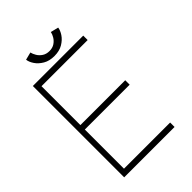

<svg xmlns="http://www.w3.org/2000/svg" viewBox="-232 -886 981 981"><g transform="rotate(-45 259.0 -395.0)"><path d="M67 -660H431V-628H97.5V-347H421.5V-315H97.5V-32H431V0H67ZM369.5 -779.5Q367.5 -762 353.8 -741Q340 -720 314.8 -705Q289.5 -690 253.5 -690Q217.5 -690 192.5 -704.8Q167.5 -719.5 153.5 -740.2Q139.5 -761 137.5 -779.5L179 -790Q182 -776.5 191 -761.5Q200 -746.5 215.8 -736.2Q231.5 -726 253.5 -726Q275.5 -726 291 -736.2Q306.5 -746.5 315.5 -761.5Q324.5 -776.5 327 -790Z"/></g></svg>

Font: League Spartan Extralight
Style: Regular
Weight: 200
Foundry: The League of Moveable Type
Version: Version 2.300; ttfautohint (v1.8.3)